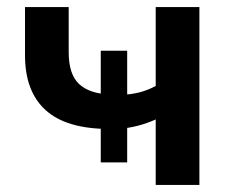

<svg xmlns="http://www.w3.org/2000/svg" viewBox="-20 -525 657 545"><path d="M422 0V-186Q398 -175 371 -168Q344 -161 320 -160L341 -180V-64H266V-180L290 -159Q169 -159 110 -212Q51 -265 51 -368V-505H175V-377Q175 -314 204.5 -286.5Q234 -259 292 -257L266 -243V-381H341V-243L321 -256Q347 -256 372.5 -262Q398 -268 422 -281V-505H546V0Z"/></svg>

Font: Mulish ExtraLight
Style: Regular
Weight: 200
Designer: Vernon Adams
Foundry: Vernon Adams
Version: Version 3.603